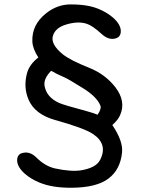

<svg xmlns="http://www.w3.org/2000/svg" viewBox="-20 -822 675 878"><path d="M210 -494.1Q177.7 -459 184.1 -427.7Q193.8 -377 249.5 -351.6Q271 -341.8 375.5 -314Q404.3 -306.2 426.3 -297.4Q444.3 -324.2 439.5 -337.9Q423.8 -378.4 362.3 -417Q291 -461.9 271.5 -469.7Q237.8 -483.9 214.8 -498ZM493.7 -250Q543.5 -176.8 538.1 -124.5Q530.3 -46.9 476.6 -5.9Q421.9 36.1 306.2 36.6Q218.3 37.1 160.2 12.7Q121.1 -3.4 93.8 -27.3Q55.7 -61 58.6 -93.8Q61 -118.2 85.4 -123Q117.7 -130.4 147 -101.1Q186.5 -62 231.4 -51.8Q304.7 -36.1 349.6 -43Q418.9 -54.2 437.5 -90.3Q475.1 -162.6 404.8 -209.5Q364.7 -236.3 231.4 -273.4Q139.2 -299.3 110.4 -366.7Q86.4 -423.3 103.5 -487.3Q114.3 -527.3 155.3 -559.1Q129.4 -599.1 127.9 -632.3Q125 -709.5 190.9 -761.2Q241.2 -801.3 301.3 -801.8Q380.9 -802.2 430.7 -781.2Q469.7 -765.1 497.1 -741.2Q535.2 -707.5 532.2 -674.8Q529.8 -650.4 505.4 -645.5Q474.6 -638.7 443.8 -667.5Q402.8 -705.1 376 -713.4Q336.9 -726.1 283.2 -710Q234.4 -695.8 222.7 -660.2Q209 -621.1 267.1 -573.7Q301.3 -546.4 387.2 -512.2Q462.4 -482.4 508.8 -421.4Q556.2 -358.4 529.8 -296.9Q521.5 -275.4 493.7 -250Z"/></svg>

Font: Comic Relief
Style: Regular
Weight: 400
Designer: Jeff Davis
Foundry: Loudifier
Version: Version 1.0